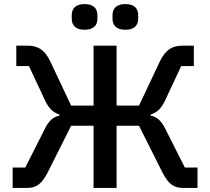

<svg xmlns="http://www.w3.org/2000/svg" viewBox="-20 -922 1031 942"><path d="M42 -100H104L199 -288C220 -331 241 -348 272 -355V-360C244 -369 222 -386 203 -425L122 -598H60V-698H115C166 -698 199 -678 226 -622L329 -404H439V-698H552V-404H662L765 -622C792 -678 825 -698 876 -698H931V-598H869L788 -425C769 -386 747 -369 719 -360V-355C750 -348 771 -331 792 -288L887 -100H949V0H879C832 0 807 -18 776 -78L662 -305H552V0H439V-305H329L215 -78C184 -18 159 0 112 0H42ZM395 -776C350 -776 332 -799 332 -830V-848C332 -879 350 -902 395 -902C440 -902 458 -879 458 -848V-830C458 -799 440 -776 395 -776ZM595 -776C550 -776 532 -799 532 -830V-848C532 -879 550 -902 595 -902C640 -902 658 -879 658 -848V-830C658 -799 640 -776 595 -776Z"/></svg>

Font: Plexus Sans Medium
Style: Regular
Weight: 500
Version: Version 2.001;PS 002.001;hotconv 1.0.70;makeotf.lib2.5.58329